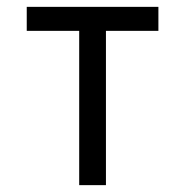

<svg xmlns="http://www.w3.org/2000/svg" viewBox="-20 -540 540 560"><path d="M211 0V-450H58V-520H442V-450H289V0Z"/></svg>

Font: Huly
Style: Regular
Weight: 400
Designer: Belleve Invis
Foundry: Belleve Invis
Version: Version 33.2.5; ttfautohint (v1.8.4)